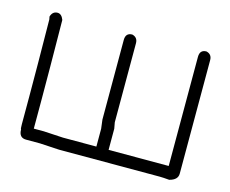

<svg xmlns="http://www.w3.org/2000/svg" viewBox="-72 -564 780 651"><g transform="rotate(15 317.5 -238.5)"><path d="M578.6 -464.8Q598.1 -460 598.1 -439.5V-41Q598.1 -19 568.8 -11.7Q545.9 -13.7 535.6 -13.7H182.1Q119.1 -17.6 113.8 -17.6H64.9Q39.6 -17.6 39.6 -46.9Q37.6 -46.9 37.6 -64.5V-162.1Q37.6 -257.8 35.6 -431.6L33.7 -441.4Q39.6 -460.9 57.1 -460.9Q71.3 -460.9 78.6 -441.4Q80.6 -255.9 80.6 -156.2V-60.5H115.7Q178.7 -56.6 184.1 -56.6H301.3V-119.1Q297.4 -147.5 297.4 -150.4V-429.7Q297.4 -455.1 320.8 -455.1Q340.3 -450.2 340.3 -429.7V-152.3Q340.3 -149.9 344.2 -130.9V-56.6H555.2V-439.5Q555.2 -464.8 578.6 -464.8Z"/></g></svg>

Font: CEF Fonts CJK
Style: Regular
Weight: 400
Designer: PartyBoss (派对大魔王)
Version: Release 2.25